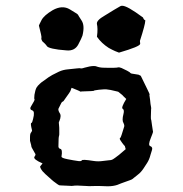

<svg xmlns="http://www.w3.org/2000/svg" viewBox="-20 -653 640 672"><path d="M480.5 -591.8C443.4 -619.1 418.9 -633.8 406.2 -632.8C404.3 -632.8 402.3 -631.8 400.4 -630.9C389.6 -625 372.1 -614.3 346.7 -598.6C326.2 -586.9 317.4 -577.1 319.3 -568.4C321.3 -560.5 322.3 -544.9 319.3 -524.4C330.1 -508.8 343.8 -496.1 360.4 -485.4C377.9 -475.6 390.6 -470.7 396.5 -468.8C446.3 -483.4 470.7 -493.2 470.7 -500L469.7 -509.8C482.4 -548.8 488.3 -572.3 488.3 -579.1C488.3 -581.1 489.3 -581.1 488.3 -582C485.4 -583 482.4 -585.9 480.5 -591.8ZM252.9 -601.6C252 -603.5 242.2 -609.4 224.6 -620.1C207 -630.9 186.5 -629.9 164.1 -617.2C144.5 -605.5 130.9 -593.8 125 -582C119.1 -570.3 116.2 -564.5 116.2 -563.5C123 -537.1 126 -523.4 125 -520.5C124 -517.6 125 -513.7 127.9 -508.8C134.8 -502.9 140.6 -497.1 144.5 -491.2C148.4 -485.4 170.9 -479.5 212.9 -476.6C232.4 -474.6 246.1 -482.4 253.9 -497.1C261.7 -511.7 266.6 -522.5 268.6 -528.3C274.4 -551.8 273.4 -569.3 265.6 -581.1C257.8 -592.8 253.9 -599.6 252.9 -601.6ZM343.8 -416C333 -416 324.2 -418 316.4 -420.9C314.5 -421.9 311.5 -421.9 307.6 -421.9C299.8 -421.9 289.1 -419.9 275.4 -416C267.6 -413.1 262.7 -413.1 260.7 -414.1C259.8 -415 245.1 -413.1 216.8 -410.2C207 -409.2 197.3 -407.2 186.5 -402.3L163.1 -390.6C154.3 -385.7 145.5 -379.9 136.7 -373C127.9 -367.2 123 -363.3 120.1 -360.4C114.3 -355.5 110.4 -350.6 107.4 -345.7C104.5 -339.8 102.5 -332 100.6 -321.3C99.6 -311.5 99.6 -306.6 100.6 -305.7C102.5 -303.7 97.7 -295.9 88.9 -281.2C84 -274.4 85.9 -268.6 92.8 -266.6C99.6 -264.6 100.6 -254.9 95.7 -236.3C93.8 -227.5 91.8 -222.7 89.8 -222.7C86.9 -221.7 87.9 -213.9 91.8 -198.2C92.8 -195.3 91.8 -193.4 88.9 -189.5C85.9 -186.5 85 -180.7 85 -170.9V-160.2C88.9 -147.5 89.8 -141.6 89.8 -140.6C88.9 -139.6 93.8 -131.8 102.5 -116.2C105.5 -113.3 104.5 -109.4 100.6 -104.5C96.7 -98.6 106.4 -90.8 128.9 -81.1C125 -76.2 123 -73.2 121.1 -71.3C119.1 -69.3 122.1 -62.5 128.9 -53.7C134.8 -46.9 142.6 -40 150.4 -33.2C158.2 -26.4 163.1 -21.5 167 -18.6C178.7 -9.8 185.5 -4.9 186.5 -4.9C187.5 -3.9 197.3 -3.9 217.8 -2.9C228.5 -2 235.4 -2 238.3 -2.9C240.2 -3.9 255.9 -3.9 283.2 -2C292 -1 302.7 -2 313.5 -2C324.2 -2 337.9 -2 356.4 -1H357.4C370.1 -1 381.8 -2.9 390.6 -5.9C399.4 -9.8 408.2 -12.7 416 -15.6C432.6 -21.5 441.4 -24.4 443.4 -26.4C445.3 -28.3 452.1 -33.2 462.9 -42C469.7 -46.9 476.6 -54.7 482.4 -63.5C488.3 -72.3 492.2 -79.1 495.1 -83C500 -90.8 503.9 -99.6 506.8 -111.3L511.7 -127C514.6 -134.8 511.7 -139.6 505.9 -141.6C500 -143.6 501 -153.3 507.8 -169.9C512.7 -182.6 515.6 -189.5 515.6 -191.4C515.6 -193.4 513.7 -201.2 511.7 -216.8C509.8 -228.5 509.8 -233.4 508.8 -234.4C507.8 -235.4 507.8 -247.1 508.8 -270.5C509.8 -273.4 508.8 -279.3 506.8 -289.1C505.9 -298.8 504.9 -308.6 502.9 -320.3C502.9 -321.3 502.9 -321.3 503.9 -322.3C503.9 -324.2 493.2 -345.7 472.7 -387.7L464.8 -391.6L440.4 -395.5C437.5 -396.5 435.5 -397.5 433.6 -400.4C431.6 -402.3 421.9 -407.2 405.3 -415C400.4 -417 395.5 -418 392.6 -417C390.6 -416 374 -415 343.8 -416ZM230.5 -345.7C248 -338.9 256.8 -335 258.8 -334C259.8 -332 262.7 -332 267.6 -333C294.9 -334 308.6 -334 309.6 -335.9C309.6 -336.9 314.5 -336.9 326.2 -338.9C341.8 -340.8 351.6 -340.8 355.5 -339.8C358.4 -339.8 371.1 -337.9 393.6 -332C402.3 -325.2 407.2 -321.3 408.2 -320.3C408.2 -319.3 413.1 -315.4 421.9 -306.6C409.2 -286.1 405.3 -274.4 409.2 -272.5C413.1 -270.5 415 -264.6 412.1 -253.9C408.2 -239.3 408.2 -228.5 412.1 -222.7C415 -216.8 416 -211.9 414.1 -208C407.2 -185.5 403.3 -172.9 401.4 -170.9C398.4 -168.9 398.4 -167 401.4 -162.1C410.2 -148.4 416 -142.6 417 -141.6L419.9 -130.9C401.4 -114.3 388.7 -104.5 382.8 -100.6C377.9 -96.7 373 -93.8 368.2 -92.8C363.3 -91.8 354.5 -91.8 341.8 -89.8C329.1 -87.9 318.4 -87.9 306.6 -89.8C281.2 -93.8 267.6 -94.7 266.6 -91.8C264.6 -88.9 259.8 -87.9 251 -89.8C243.2 -90.8 231.4 -92.8 216.8 -95.7C202.1 -98.6 194.3 -101.6 195.3 -105.5C198.2 -122.1 196.3 -130.9 191.4 -131.8C186.5 -132.8 183.6 -136.7 184.6 -144.5C184.6 -164.1 185.5 -174.8 186.5 -176.8C187.5 -178.7 187.5 -182.6 187.5 -187.5C187.5 -202.1 187.5 -211.9 186.5 -216.8C185.5 -221.7 185.5 -225.6 187.5 -228.5C193.4 -242.2 193.4 -252 188.5 -257.8C184.6 -264.6 183.6 -269.5 184.6 -272.5C192.4 -289.1 197.3 -297.9 198.2 -296.9C200.2 -295.9 204.1 -300.8 210.9 -311.5C220.7 -325.2 225.6 -332 225.6 -333C225.6 -332 227.5 -336.9 230.5 -345.7Z"/></svg>

Font: Hermetico
Style: Regular
Weight: 400
Version: Version 1.0